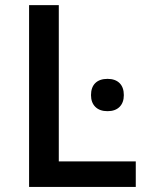

<svg xmlns="http://www.w3.org/2000/svg" viewBox="-20 -734 582 754"><path d="M513.2 0H94.2V-713.9H210.9V-100.1H513.2ZM337.4 -360.4Q337.4 -391.1 354.2 -407.7Q371.1 -424.3 402.3 -424.3Q432.6 -424.3 449.5 -407.7Q466.3 -391.1 466.3 -360.4Q466.3 -331.1 449.5 -314.2Q432.6 -297.4 402.3 -297.4Q371.6 -297.4 354.5 -314.2Q337.4 -331.1 337.4 -360.4Z"/></svg>

Font: Open Sans
Style: SemiBold
Weight: 600
Foundry: Ascender Corporation
Version: Version 1.10